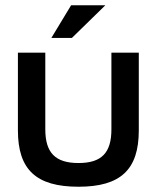

<svg xmlns="http://www.w3.org/2000/svg" viewBox="-20 -700 571 729"><path d="M48 -205C48 -56 117 9 278 9C438 9 507 -56 507 -205V-500H403V-209C403 -120 366 -81 278 -81C190 -81 152 -120 152 -209V-500H48ZM175 -556H253L380 -680H250Z"/></svg>

Font: LT Wave Text Medium
Style: Regular
Weight: 500
Designer: Daniel Lyons
Version: Version 2.5 (Glyphs App)